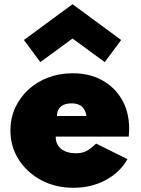

<svg xmlns="http://www.w3.org/2000/svg" viewBox="-20 -876 672 912"><path d="M329 16Q244 16 176.2 -20Q108.5 -56 69 -117.8Q29.5 -179.5 29.5 -257Q29.5 -314.5 52 -363.8Q74.5 -413 114.5 -450Q154.5 -487 208.2 -507.5Q262 -528 325 -528Q405 -528 465.2 -494.8Q525.5 -461.5 559.5 -402.2Q593.5 -343 593.5 -264.5Q593.5 -258 593.2 -252.2Q593 -246.5 591.5 -227H244.5Q244.5 -202.5 256 -184.8Q267.5 -167 289.2 -157.5Q311 -148 341 -148Q369 -148 389.2 -158Q409.5 -168 436.5 -194L585.5 -120Q549.5 -56.5 481.2 -20.2Q413 16 329 16ZM250.5 -325H390.5Q387.5 -345.5 378.5 -358.8Q369.5 -372 355 -378.5Q340.5 -385 319.5 -385Q297.5 -385 282.2 -378Q267 -371 259 -357.8Q251 -344.5 250.5 -325ZM171.5 -581 93.5 -686 324.5 -856 555.5 -686 477.5 -581 324.5 -693Z"/></svg>

Font: Spartan Thin Black
Style: Regular
Weight: 900
Version: Version 1.004